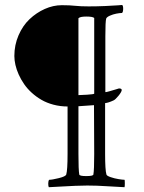

<svg xmlns="http://www.w3.org/2000/svg" viewBox="-20 -760 588 784"><path d="M38.6 -531.2Q38.6 -576.2 55.7 -615.7Q72.8 -655.3 100.6 -681.6Q128.4 -708 162.8 -723.4Q197.3 -738.8 232.4 -738.8Q265.6 -738.8 287.1 -736.3Q308.6 -733.9 342.3 -733.9Q376 -733.9 410.2 -735.4Q444.3 -736.8 461.9 -738.3L479 -739.7Q483.4 -735.4 482.9 -722.4Q482.4 -709.5 478 -707Q468.8 -707 455.1 -704.3Q441.4 -701.7 428.7 -696Q416 -690.4 413.6 -684.1Q410.2 -672.4 410.2 -611.8V-383.8Q412.6 -383.3 426.5 -387.2Q440.4 -391.1 453.1 -395L465.8 -398.9Q477.1 -398.9 477.1 -392.1Q476.1 -383.8 463.4 -368.4Q450.7 -353 443.8 -350.1Q422.9 -340.3 409.2 -338.9V-131.3Q409.2 -65.9 414.6 -47.4Q416 -42 431.9 -36.6Q447.8 -31.2 464.1 -28.6Q480.5 -25.9 488.3 -25.9Q489.7 -25.9 489.7 -11.5Q489.7 2.9 488.3 4.4Q460 3.4 418 0.5Q376 -2.4 336.4 -2.4Q313 -2.4 286.6 -1.2Q260.3 0 224.1 2Q188 3.9 179.2 4.4Q176.8 -0.5 177 -11.7Q177.2 -22.9 181.2 -25.9Q192.9 -25.9 220.5 -32.7Q248 -39.6 250.5 -47.4Q255.9 -65.9 255.9 -131.3V-325.2Q226.1 -325.2 198.5 -332.5Q170.9 -339.8 149.4 -352.3Q127.9 -364.7 109.6 -381.3Q91.3 -397.9 78.4 -416.7Q65.4 -435.5 56.4 -455.6Q47.4 -475.6 43 -494.9Q38.6 -514.2 38.6 -531.2ZM300.3 -131.3Q300.3 -65.9 303.7 -47.4Q304.7 -41 332 -41Q360.4 -41 361.3 -47.4Q364.7 -65.9 364.7 -131.3L363.8 -330.6Q363.8 -330.6 300.3 -326.2ZM300.3 -371.6Q310.1 -371.6 335.9 -373.3Q361.8 -375 364.7 -377.4V-686.5Q358.9 -692.4 332 -692.4Q307.1 -692.4 300.3 -685.5Z"/></svg>

Font: Crimson
Style: Regular
Weight: 400
Version: Version 0.8